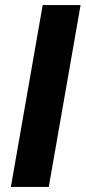

<svg xmlns="http://www.w3.org/2000/svg" viewBox="-20 -740 339 760"><path d="M23 0 149 -720H299L173 0Z"/></svg>

Font: DM Sans 11pt Black
Style: Italic
Weight: 900
Italic angle: -10°
Version: Version 4.004;gftools[0.9.30]